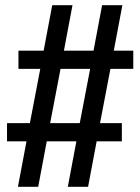

<svg xmlns="http://www.w3.org/2000/svg" viewBox="-20 -737 540 739"><path d="M49 -18 82 -193H7V-263H95L135 -472H51V-542H148L181 -717H259L226 -542H340L373 -717H451L418 -542H493V-472H405L365 -263H449V-193H352L319 -18H241L274 -193H160L127 -18ZM173 -263H287L327 -472H213Z"/></svg>

Font: Iosevka Julsh Curly
Style: Regular
Weight: 400
Designer: Belleve Invis
Foundry: Belleve Invis
Version: Version 15.0.2; ttfautohint (v1.8.4)